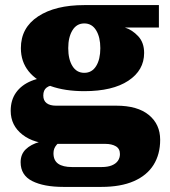

<svg xmlns="http://www.w3.org/2000/svg" viewBox="-20 -543 667 754"><path d="M229 191Q152 191 106.5 168Q61 145 61 94Q61 63 81 43.5Q101 24 135 14.5Q169 5 210 5L217 12Q209 18 202.5 25.5Q196 33 193 41Q190 49 190 59Q190 87 208.5 100Q227 113 263 113H379Q403 113 419 106.5Q435 100 443 88.5Q451 77 451 62Q451 41 435 31.5Q419 22 393 22H191Q115 22 68.5 -14Q22 -50 22 -108Q22 -150 43 -179.5Q64 -209 102.5 -225Q141 -241 191 -240L200 -209Q176 -209 163 -199Q150 -189 150 -168Q150 -148 163 -138Q176 -128 200 -128H437Q520 -128 564.5 -91.5Q609 -55 609 6Q609 63 583 104.5Q557 146 505.5 168.5Q454 191 378 191ZM311 -185Q235 -185 179 -205Q123 -225 92.5 -263Q62 -301 62 -354Q62 -434 129.5 -478.5Q197 -523 311 -523L470 -435Q499 -426 522.5 -401Q546 -376 546 -335Q546 -267 484 -226Q422 -185 311 -185ZM311 -257Q341 -257 357.5 -283.5Q374 -310 374 -354Q374 -397 357.5 -424Q341 -451 311 -451Q281 -451 264.5 -424Q248 -397 248 -354Q248 -310 264.5 -283.5Q281 -257 311 -257ZM470 -435 311 -523H604V-435Z"/></svg>

Font: Montagu Slab
Style: Bold
Weight: 700
Designer: Florian Karsten
Foundry: Florian Karsten
Version: Version 1.000